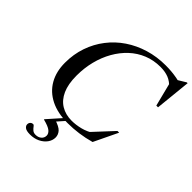

<svg xmlns="http://www.w3.org/2000/svg" viewBox="-265 -881 1266 1266"><g transform="rotate(45 368.0 -248.0)"><path d="M533.5 -66.5 492 -35.5 631 -185H647L566.5 -17.5Q514.5 -3 463.5 4Q412.5 11 362 11Q268.5 11 202.8 -22Q137 -55 102.5 -115.5Q68 -176 68 -258.5Q68 -338 92 -407.8Q116 -477.5 159.8 -534.2Q203.5 -591 263.5 -631.5Q323.5 -672 396.2 -694Q469 -716 550.5 -716Q578 -716 604 -713.8Q630 -711.5 655.8 -706.8Q681.5 -702 707 -694.5L653 -689.5L728 -735H735.5L710 -484.5H694L648 -666L673.5 -624.5Q642.5 -659 609.2 -671.8Q576 -684.5 533.5 -684.5Q470 -684.5 416 -662.5Q362 -640.5 319 -600.5Q276 -560.5 245.2 -506.2Q214.5 -452 198.2 -387.5Q182 -323 182 -252.5Q182 -173.5 205.2 -121.8Q228.5 -70 270.8 -44.5Q313 -19 369 -19Q408 -19 450.2 -29.5Q492.5 -40 533.5 -66.5ZM266.5 215Q291.5 215 307.2 201.5Q323 188 323 166.5Q323 148.5 304.8 133Q286.5 117.5 235 104.5L235.5 101L337.5 -14H364L272.5 89.5L287 52.5Q338 68 355.8 88.2Q373.5 108.5 373.5 134Q373.5 161.5 356 185.8Q338.5 210 308.2 224.8Q278 239.5 239.5 239.5Q206 239.5 192.5 229Q179 218.5 179 205Q179 192 186.8 184Q194.5 176 207 176Q213 176 219.8 185.8Q226.5 195.5 237.5 205.2Q248.5 215 266.5 215Z"/></g></svg>

Font: Newsreader 60pt Medium
Style: Italic
Weight: 500
Italic angle: -17°
Designer: Hugues Gentile
Foundry: Production Type
Version: Version 1.003